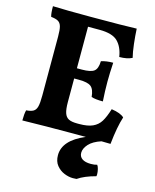

<svg xmlns="http://www.w3.org/2000/svg" viewBox="-134 -769 894 1107"><g transform="rotate(15 313.0 -215.0)"><path d="M418 95Q418 118 436 130.5Q454 143 488 143Q510 143 525 138Q531 145 535 161Q539 177 539 192L538 203Q470 221 431 248Q422 249 409 249Q384 249 357 238Q330 227 311 203.5Q292 180 292 143Q292 54 420 0H328Q183 0 42 3Q42 -37 48 -59Q76 -61 90.5 -69.5Q105 -78 110.5 -99.5Q116 -121 116 -165V-517Q116 -558 110.5 -577.5Q105 -597 91 -605.5Q77 -614 48 -617Q42 -636 42 -679Q120 -676 267 -676Q471 -676 542 -679Q544 -637 549.5 -589Q555 -541 563 -510Q533 -495 487 -495Q478 -553 446 -585Q414 -617 337 -617H268V-369H297Q351 -369 370.5 -384.5Q390 -400 391 -444Q421 -454 462 -454Q458 -388 458 -340Q458 -285 462 -223Q416 -223 393 -231Q389 -276 369 -292Q349 -308 297 -308H268V-168Q268 -125 275.5 -102.5Q283 -80 300.5 -71Q318 -62 352 -62H364Q414 -62 444 -75.5Q474 -89 491 -116.5Q508 -144 523 -193Q578 -185 599 -164Q579 -103 568 2L514 1Q465 17 441.5 43Q418 69 418 95Z"/></g></svg>

Font: Vollkorn SC
Style: Bold
Weight: 700
Designer: Friedrich Althausen
Foundry: Friedrich Althausen
Version: Version 4.015